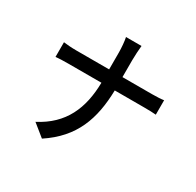

<svg xmlns="http://www.w3.org/2000/svg" viewBox="-174 -979 1248 1221"><g transform="rotate(30 450.0 -368.5)"><path d="M524 -452H739C771 -452 811 -451 827 -449V-555C811 -552 775 -550 740 -550H524V-674C524 -704 527 -756 530 -782H416C422 -756 426 -706 426 -674V-550H183C149 -550 113 -553 91 -556V-448C114 -451 149 -452 184 -452H426C423 -263 360 -116 187 -27L276 45C463 -78 519 -241 524 -452Z"/></g></svg>

Font: Glow Sans SC Condensed Medium
Style: Regular
Weight: 600
Width: 3
Designer: Ryoko NISHIZUKA (kana, bopomofo & ideographs); Paul D. Hunt (Latin, Greek & Cyrillic); Sandoll Communications, Soo-young
Version: Version 0.93